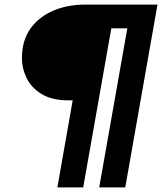

<svg xmlns="http://www.w3.org/2000/svg" viewBox="-20 -720 709 840"><path d="M231 100 298 -281H280Q208 -281 163 -308Q118 -335 97 -377.5Q76 -420 76 -466Q76 -541 111.5 -592.5Q147 -644 210 -672Q273 -700 354 -700H669L528 100H414L537 -596H467L344 100Z"/></svg>

Font: DM Sans 9pt
Style: Bold Italic
Weight: 700
Italic angle: -10°
Version: Version 4.004;gftools[0.9.30]